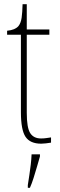

<svg xmlns="http://www.w3.org/2000/svg" viewBox="-20 -677 286 918"><path d="M177 10Q124 10 102 -23Q80 -56 80 -141V-511H14V-530Q34 -532 47 -537.5Q60 -543 68 -552Q80 -567 83.5 -592.5Q87 -618 88 -657H108V-536H216V-511H108V-138Q108 -66 124.5 -40.5Q141 -15 176 -15Q189 -15 199.5 -16.5Q210 -18 224 -20V5Q211 7 199 8.5Q187 10 177 10ZM113 208Q117 183 120.5 159Q124 135 127 110.5Q130 86 131 61H171V71Q165 92 157 119.5Q149 147 140.5 174Q132 201 123 221H113Z"/></svg>

Font: Noto Serif Khmer Condensed Thin
Style: Regular
Weight: 250
Width: 3
Designer: Danh Hong and the Monotype Design Team
Foundry: Monotype Imaging Inc.
Version: Version 2.004